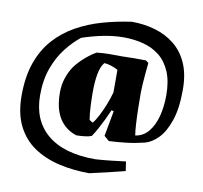

<svg xmlns="http://www.w3.org/2000/svg" viewBox="-93 -777 1152 1089"><g transform="rotate(10 483.0 -233.0)"><path d="M490 211Q397 211 315 192Q233 173 170 130.5Q107 88 71.5 17Q36 -54 36 -157Q36 -266 65 -347.5Q94 -429 146 -486.5Q198 -544 266.5 -582Q335 -620 414.5 -642.5Q494 -665 579 -677Q651 -677 714.5 -658.5Q778 -640 827 -600.5Q876 -561 903.5 -498.5Q931 -436 931 -347Q931 -239 907 -169Q883 -99 846.5 -62Q810 -25 771 -15Q719 -2 667 4Q615 10 568 12L539 -13Q546 -50 552.5 -86Q559 -122 566 -159L553 -163Q542 -137 527.5 -107Q513 -77 497.5 -48.5Q482 -20 468 0Q454 6 429.5 9Q405 12 380 12Q316 -9 281.5 -64Q247 -119 247 -212Q247 -257 260.5 -296.5Q274 -336 295 -366Q319 -398 352 -426.5Q385 -455 413 -470Q447 -474 485.5 -474.5Q524 -475 557 -474Q592 -475 626.5 -475.5Q661 -476 696 -475L712 -463Q709 -436 706 -402.5Q703 -369 701 -338.5Q699 -308 699 -292Q699 -249 700 -200Q701 -151 703.5 -109Q706 -67 710 -45Q756 -52 785.5 -88Q815 -124 829.5 -179Q844 -234 844 -300Q844 -380 821 -434.5Q798 -489 757.5 -521.5Q717 -554 663.5 -568Q610 -582 550 -582Q495 -582 435.5 -570.5Q376 -559 311 -537Q268 -503 228.5 -452.5Q189 -402 164 -333.5Q139 -265 139 -177Q139 -32 234 47.5Q329 127 510 127Q557 124 601 119Q645 114 684 109L692 163Q641 176 590.5 188Q540 200 490 211ZM460 -75Q473 -90 490 -122Q507 -154 522 -192.5Q537 -231 546 -264V-394Q530 -404 505.5 -411.5Q481 -419 466 -419Q445 -392 437.5 -347Q430 -302 430 -246Q430 -213 432 -167Q434 -121 440 -87Q445 -84 450 -80.5Q455 -77 460 -75Z"/></g></svg>

Font: Labrada ExtraBold
Style: Regular
Weight: 800
Designer: Mercedes Jáuregui
Foundry: Omnibus-Type Team
Version: Version 1.000; ttfautohint (v1.8.4.7-5d5b)